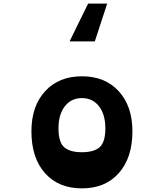

<svg xmlns="http://www.w3.org/2000/svg" viewBox="-20 -1024 902 1057"><path d="M465 -1004H570L502 -796H363ZM153 -301Q153 -440 228.5 -522Q304 -604 431 -604Q558 -604 633.5 -522Q709 -440 709 -301Q709 -156 634.5 -71.5Q560 13 431 13Q302 13 227.5 -71Q153 -155 153 -301ZM560 -317Q560 -394 525 -439Q490 -484 431 -484Q372 -484 337 -439Q302 -394 302 -317Q302 -242 333 -214Q364 -186 431 -186Q498 -186 529 -214Q560 -242 560 -317Z"/></svg>

Font: OpenDyslexic
Style: Bold
Weight: 800
Designer: Abbie Gonzalez
Version: Version 0.920;hotconv 1.0.109;makeotfexe 2.5.65596